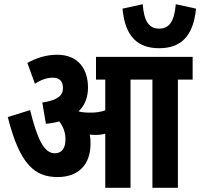

<svg xmlns="http://www.w3.org/2000/svg" viewBox="-20 -892 951 912"><path d="M911 -851 815 -872C808 -789 783 -756 736 -756C689 -756 664 -789 658 -872L562 -851C574 -714 638 -663 736 -663C834 -663 898 -714 911 -851ZM410 -210C410 -226 409 -241 406 -253C415 -252 424 -251 434 -251C449 -251 465 -253 480 -257V0H600V-514H704V0H825V-514H895V-622H436V-514H480V-368C458 -360 435 -357 411 -357C390 -357 370 -358 353 -363C383 -391 398 -430 398 -476C398 -559 356 -632 251 -632C199 -632 151 -616 110 -593L146 -494C174 -513 203 -523 231 -523C264 -523 279 -505 279 -473C279 -440 256 -416 181 -405L198 -304C221 -306 242 -310 262 -315C281 -290 291 -261 291 -231C291 -188 274 -164 240 -164C189 -164 157 -232 123 -369L17 -336C74 -109 146 -51 254 -51C353 -51 410 -110 410 -210Z"/></svg>

Font: Noto Sans Devanagari ExtraCondensed
Style: Bold
Weight: 700
Width: 2
Designer: Jelle Bosma - Monotype Design Team
Foundry: Monotype Imaging Inc.
Version: Version 2.004